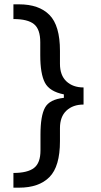

<svg xmlns="http://www.w3.org/2000/svg" viewBox="-20 -733 468 887"><path d="M68 134H42V66Q107 66 137 43Q167 20 167 -38V-111Q167 -198 188 -236Q209 -274 275 -281V-297Q209 -310 187.5 -351Q166 -392 166 -478V-538Q166 -598 137 -621.5Q108 -645 42 -645V-713H68Q160 -713 208.5 -664Q257 -615 257 -498V-438Q257 -385 287 -357Q317 -329 366 -329V-250Q317 -250 287 -222Q257 -194 257 -141V-81Q257 36 208.5 85Q160 134 68 134Z"/></svg>

Font: Voces
Style: Regular
Weight: 400
Designer: Ana Paula Megda, Pablo Ugerman
Foundry: Ana Paula Megda, Pablo Ugerman
Version: Version 1.003